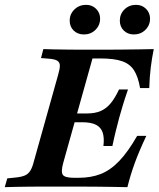

<svg xmlns="http://www.w3.org/2000/svg" viewBox="-39 -774 659 794"><path d="M131.5 -2.4Q106.5 -2.4 78.2 -2Q50 -1.6 24.2 -1.2Q-1.6 -0.8 -19.4 0L-8.9 -36.3L21.8 -39.5Q48.4 -41.9 62.9 -48Q77.4 -54 85.9 -67.3Q94.4 -80.6 100.8 -105.6L201.6 -465.3Q208.9 -490.3 208.5 -503.6Q208.1 -516.9 197.2 -523.4Q186.3 -529.8 160.5 -531.5L130.6 -533.9L140.3 -571Q158.1 -570.2 183.1 -569.8Q208.1 -569.4 236.7 -569Q265.3 -568.5 291.1 -568.5H291.9H396Q434.7 -568.5 469 -569Q503.2 -569.4 535.1 -569.8Q566.9 -570.2 596.8 -571Q588.7 -530.6 584.3 -494Q579.8 -457.3 578.2 -409.7H540.3Q532.3 -456.5 515.3 -483.1Q498.4 -509.7 465.7 -521Q433.1 -532.3 375 -532.3H343.5L222.6 -100.8Q212.1 -62.9 221 -50.8Q229.8 -38.7 267.7 -38.7H285.5Q337.1 -38.7 377.4 -54.4Q417.7 -70.2 454 -108.1Q490.3 -146 528.2 -212.1H566.1Q536.3 -149.2 518.1 -99.2Q500 -49.2 487.9 0Q454.8 -0.8 423.4 -1.2Q391.9 -1.6 357.7 -2Q323.4 -2.4 280.6 -2.4H137.9ZM243.5 -268.5 254 -304.8H418.5L408.1 -268.5ZM388.7 -170.2Q392.7 -203.2 385.9 -225Q379 -246.8 358.5 -257.7Q337.9 -268.5 300 -268.5L320.2 -304.8Q354.8 -304.8 378.2 -315.3Q401.6 -325.8 419.4 -347.6Q437.1 -369.4 453.2 -404H490.3Q475.8 -362.1 468.5 -337.1Q461.3 -312.1 454 -287.1Q446.8 -258.9 440.3 -233.9Q433.9 -208.9 425.8 -170.2ZM308.1 -631.5Q282.3 -631.5 265.7 -647.6Q249.2 -663.7 249.2 -688.7Q249.2 -716.1 269 -735.1Q288.7 -754 316.9 -754Q341.9 -754 358.5 -737.5Q375 -721 375 -696.8Q375 -669.4 355.6 -650.4Q336.3 -631.5 308.1 -631.5ZM514.5 -631.5Q489.5 -631.5 473 -647.6Q456.5 -663.7 456.5 -688.7Q456.5 -716.1 475.8 -735.1Q495.2 -754 523.4 -754Q548.4 -754 564.9 -737.5Q581.5 -721 581.5 -696.8Q581.5 -669.4 562.1 -650.4Q542.7 -631.5 514.5 -631.5Z"/></svg>

Font: Playfair 9pt
Style: Bold Italic
Weight: 700
Italic angle: -15.6°
Designer: Claus Eggers Sørensen
Foundry: Claus Eggers Sørensen
Version: Version 2.203